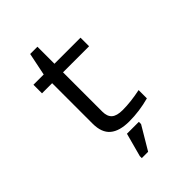

<svg xmlns="http://www.w3.org/2000/svg" viewBox="-249 -779 1098 1098"><g transform="rotate(-45 300.0 -229.5)"><path d="M92.8 -459V-528.3H175.8L204.1 -666H262.7V-528.3H473.6V-459H262.7V-140.6Q262.7 -102.1 283.4 -83.5Q304.2 -64.9 351.6 -64.9Q417 -64.9 496.6 -81.5V-14.6Q414.1 7.8 333 7.8Q253.9 7.8 214.4 -25.6Q174.8 -59.1 174.8 -131.3V-459ZM234.4 206.5V190.4L272.9 47.9H369.1V65.9L285.6 206.5Z"/></g></svg>

Font: Cousine
Style: Regular
Weight: 400
Monospace: yes
Designer: Steve Matteson
Foundry: Ascender Corporation
Version: Version 1.20